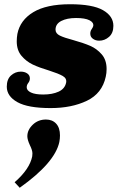

<svg xmlns="http://www.w3.org/2000/svg" viewBox="-20 -500 556 906"><path d="M12 -91Q12 -126 32 -144Q52 -162 78 -162Q96 -162 108.5 -153.5Q121 -145 121 -130Q121 -118 113 -108Q106 -99 106 -88Q106 -73 126 -63.5Q146 -54 184 -54Q227 -54 256.5 -67.5Q286 -81 292 -110Q296 -130 276 -141.5Q256 -153 212 -167Q165 -181 134.5 -195.5Q104 -210 81.5 -236.5Q59 -263 59 -305Q59 -322 62 -340Q75 -405 137 -442.5Q199 -480 311 -480Q417 -480 466 -452Q515 -424 515 -378Q515 -344 494.5 -326Q474 -308 448 -308Q431 -308 418.5 -317Q406 -326 406 -341Q406 -353 412 -361.5Q418 -370 420 -377Q423 -394 402 -404.5Q381 -415 339 -415Q296 -415 269 -401Q242 -387 242 -360Q242 -342 262.5 -332Q283 -322 325 -311Q375 -297 406 -283.5Q437 -270 460 -243.5Q483 -217 483 -174Q483 -155 479 -138Q462 -59 390 -24.5Q318 10 219 10Q112 10 62 -18Q12 -46 12 -91ZM49 360Q120 298 132 238L133 224Q133 209 121 185Q109 159 109 143Q109 113 134.5 88.5Q160 64 197 64Q227 64 245 83.5Q263 103 263 139Q263 154 260 170Q239 268 73 386Z"/></svg>

Font: Taviraj ExtraBold
Style: Italic
Weight: 800
Italic angle: -12°
Designer: Katatrad Team
Foundry: CadsonDemak
Version: Version 1.001